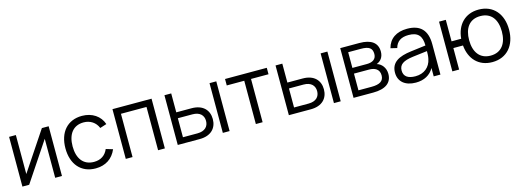

<svg xmlns="http://www.w3.org/2000/svg" viewBox="-5 -1277 5476 2014"><g transform="rotate(-15 2733.0 -270.0)"><path d="M425.5 -540 143 -116.5V-540H69.5V0H143L425.5 -423.5V0H499V-540Z M863 15C970 15 1049 -36.5 1089.5 -132.5L1015.5 -154.5C988.5 -90.5 937.5 -55.5 863 -55.5C747 -55.5 687 -140.5 687 -270C687 -402.5 749 -484.5 863 -484.5C934 -484.5 992 -446.5 1017.5 -382.5L1089.5 -405.5C1059.5 -497.5 973 -555 863.5 -555C705.5 -555 609 -444 609 -270C609 -97.5 704.5 15 863 15Z M1265.5 0V-470H1543V0H1616.5V-540H1192V0Z M2319.5 0V-540H2246V0ZM1996 0C2118.5 0 2182 -70 2182 -167.5C2182 -265 2118.5 -334.5 1996 -334.5H1830V-540H1756.5V0ZM1830 -64V-270.5H1988C2069.5 -270.5 2108.5 -227.5 2108.5 -167.5C2108.5 -107.5 2069.5 -64 1988 -64Z M2678 0V-470H2868V-540H2414.5V-470H2604.5V0Z M3526 0V-540H3452.5V0ZM3202.5 0C3325 0 3388.5 -70 3388.5 -167.5C3388.5 -265 3325 -334.5 3202.5 -334.5H3036.5V-540H2963V0ZM3036.5 -64V-270.5H3194.5C3276 -270.5 3315 -227.5 3315 -167.5C3315 -107.5 3276 -64 3194.5 -64Z M3879.5 0C4012.5 0 4083.5 -51.5 4083.5 -149C4083.5 -216 4042.5 -265 3992 -279.5C4037 -296.5 4068 -335 4068 -395C4068 -490.5 4000.5 -540 3874 -540H3665.5V0ZM3873 -477C3961.5 -477 3995.5 -451.5 3995.5 -388.5C3995.5 -332.5 3954 -306.5 3893 -306.5H3735V-477ZM3735.5 -63V-244.5H3899C3961.5 -244.5 4011 -219.5 4011 -152C4011 -90 3966.5 -63 3878 -63Z M4394 -555C4277.5 -555 4199.5 -501 4174 -402.5L4243.5 -386C4262 -454.5 4311 -487.5 4393 -487.5C4491.5 -487.5 4536 -441.5 4536 -335.5L4373.5 -315C4241 -298.5 4153.5 -255 4153.5 -141.5C4153.5 -44.5 4224.5 15 4340 15C4430 15 4497.5 -22 4536 -91V0H4609V-330.5C4609 -480.5 4538 -555 4394 -555ZM4536 -274.5C4536 -250.5 4535.5 -217.5 4529 -190.5C4512 -104.5 4446.5 -50.5 4353 -50.5C4269.5 -50.5 4226.5 -83 4226.5 -145.5C4226.5 -210 4270.5 -241.5 4380.5 -255.5Z M5170.5 15C5330.5 15 5426.5 -100.5 5426.5 -270.5C5426.5 -437.5 5332 -555 5170.5 -555C5024 -555 4929.5 -456.5 4916.5 -306.5H4812V-540H4738.5V0H4812V-233.5H4916.5C4929.5 -86 5021.5 15 5170.5 15ZM5170.5 -55.5C5053.5 -55.5 4993 -140.5 4993 -270.5C4993 -396.5 5049.5 -484.5 5170.5 -484.5C5289 -484.5 5348.5 -400.5 5348.5 -270.5C5348.5 -143 5290 -55.5 5170.5 -55.5Z"/></g></svg>

Font: Vela Sans
Style: Regular
Weight: 400
Designer: Principal design: Mikhail Sharanda - project Manrope.
Design modification: Ravid Balaliev
Foundry: Mikhail Sharanda
Version: Version 1.001